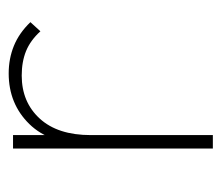

<svg xmlns="http://www.w3.org/2000/svg" viewBox="-54 -456 510 442"><g transform="rotate(-90 201.0 -235.0)"><path d="M80 0V-460H111V0ZM111 -281 90 -287Q90 -375 136.5 -422.5Q183 -470 253 -470Q287 -470 316.5 -458Q346 -446 371 -420L350 -397Q329 -420 304.5 -430Q280 -440 248 -440Q187 -440 149 -398.5Q111 -357 111 -281Z"/></g></svg>

Font: Outfit Thin Thin
Style: Regular
Weight: 250
Version: Version 1.100;gftools[0.9.27]